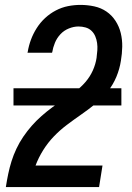

<svg xmlns="http://www.w3.org/2000/svg" viewBox="-20 -763 540 783"><path d="M4 0V-1Q8 -27 13.5 -53.5Q19 -80 27 -105.5Q35 -131 47 -156.5Q59 -182 75 -205.5Q91 -229 109.5 -250Q128 -271 149.5 -290Q171 -309 193.5 -325.5Q216 -342 240 -357.5Q264 -373 287 -390Q310 -407 328.5 -428.5Q347 -450 358.5 -475.5Q370 -501 374 -528V-529Q376 -544 377 -558.5Q378 -573 376 -587.5Q374 -602 368.5 -615Q363 -628 353 -637.5Q343 -647 329 -651Q315 -655 300 -655Q281 -655 261 -647Q241 -639 226.5 -623.5Q212 -608 204 -588.5Q196 -569 193 -550L192 -548H92L93 -551Q97 -576 106 -600.5Q115 -625 129.5 -648Q144 -671 164 -689.5Q184 -708 208 -720.5Q232 -733 257.5 -738Q283 -743 308 -743Q337 -743 364.5 -737Q392 -731 414 -716Q436 -701 451 -678Q466 -655 472.5 -628Q479 -601 478.5 -572.5Q478 -544 473 -515Q468 -482 454.5 -449.5Q441 -417 418.5 -389Q396 -361 368 -338.5Q340 -316 310.5 -295.5Q281 -275 252.5 -253.5Q224 -232 199.5 -206.5Q175 -181 156 -150.5Q137 -120 125 -88H398L384 0ZM475 -333H35V-403H475Z"/></svg>

Font: Iosevka Term Curly SmBd Obl
Style: Regular
Weight: 600
Italic angle: -9°
Designer: Belleve Invis
Foundry: Belleve Invis
Version: Version 32.3.0